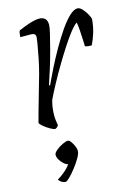

<svg xmlns="http://www.w3.org/2000/svg" viewBox="-114 -562 616 867"><g transform="rotate(-15 194.0 -128.5)"><path d="M100 0Q92 0 77 -8.5Q62 -17 48.5 -28Q35 -39 33 -46Q36 -59 45 -90.5Q54 -122 66.5 -166Q79 -210 93 -259Q102 -292 109 -327.5Q116 -363 120.5 -390Q125 -417 125 -424Q125 -441 103 -441H54Q54 -458 59 -471Q86 -483 112.5 -491.5Q139 -500 158 -500Q174 -500 184 -491Q194 -482 194 -461Q194 -451 187 -421Q180 -391 169.5 -351.5Q159 -312 146.5 -271.5Q134 -231 123 -199L127 -195Q143 -230 163.5 -271Q184 -312 207 -352Q230 -392 253 -425.5Q276 -459 297.5 -479.5Q319 -500 336 -500Q347 -500 358.5 -487.5Q370 -475 378.5 -459.5Q387 -444 388 -437Q385 -401 376 -372.5Q367 -344 356 -322Q338 -321 325 -326Q325 -335 324 -356.5Q323 -378 321.5 -401.5Q320 -425 317 -439Q305 -432 286 -408Q267 -384 244.5 -349.5Q222 -315 198.5 -275.5Q175 -236 154.5 -198Q134 -160 120 -131Q110 -98 110 -60Q110 -48 111.5 -36Q113 -24 115 -13Q113 -10 110 -6.5Q107 -3 100 0ZM83 243Q73 243 64 237Q55 231 51 224Q66 216 84.5 200.5Q103 185 114 169Q100 166 85 148Q70 130 70 114Q70 105 83.5 93.5Q97 82 114 74Q131 66 139 66Q146 66 153.5 76Q161 86 166.5 99Q172 112 172 121Q172 134 160.5 154Q149 174 133 194.5Q117 215 103 229Q89 243 83 243Z"/></g></svg>

Font: Texturina 72pt 72pt ExtraLight
Style: Italic
Weight: 200
Italic angle: -11°
Designer: Guillermo Torres Carreño
Foundry: Omnibus-Type
Version: Version 1.002; ttfautohint (v1.8.3)